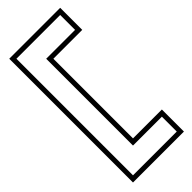

<svg xmlns="http://www.w3.org/2000/svg" viewBox="-228 -653 757 757"><g transform="rotate(-45 150.0 -275.0)"><path d="M12 70H296V-53H135V-497H296V-620H12ZM32 50V-600H276V-517H115V-33H276V50Z"/></g></svg>

Font: Charger Pro
Style: Ol
Weight: 900
Designer: Jasper
Foundry: Cannot Into Space Fonts
Version: Version 1.09